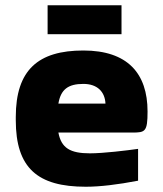

<svg xmlns="http://www.w3.org/2000/svg" viewBox="-20 -701 621 730"><path d="M541 -277C541 -422 465 -509 297 -509C125 -509 40 -435 40 -256V-244C40 -62 123 9 306 9C360 9 427 1 505 -14V-135C463 -129 373 -118 322 -118C247 -118 213 -138 202 -197H483C532 -197 541 -200 541 -277ZM161 -571H442V-681H161ZM202 -307C211 -361 239 -382 297 -382C350 -382 379 -352 381 -307Z"/></svg>

Font: LT Wave Alt Black
Style: Regular
Weight: 900
Designer: Daniel Lyons
Version: Version 2.5 (Glyphs App)